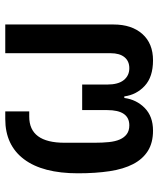

<svg xmlns="http://www.w3.org/2000/svg" viewBox="44 -633 601 729"><g transform="rotate(-90 344.5 -268.5)"><path d="M213 12Q167 12 136 -7.5Q105 -27 86 -63.5Q67 -100 59 -153Q51 -206 51 -273Q51 -407 104.5 -478Q158 -549 257 -549H286V-458H266Q167 -458 167 -324V-210Q167 -180 169.5 -155.5Q172 -131 179.5 -114Q187 -97 200 -87.5Q213 -78 233 -78Q291 -78 291 -162V-257H388V-162Q388 -120 405 -99Q422 -78 450 -78Q477 -78 492 -96.5Q507 -115 507 -149V-549H616V-138Q616 -69 580 -28.5Q544 12 480 12Q417 12 383 -19.5Q349 -51 343 -97H337Q331 -51 299 -19.5Q267 12 213 12Z"/></g></svg>

Font: IBM-Poppins
Style: Poppins-Medium
Weight: 500
Designer: Mike Abbink, Paul van der Laan, Pieter van Rosmalen, Ben Mitchell, Mark Frömberg
Foundry: Bold Monday
Version: Version 1.1